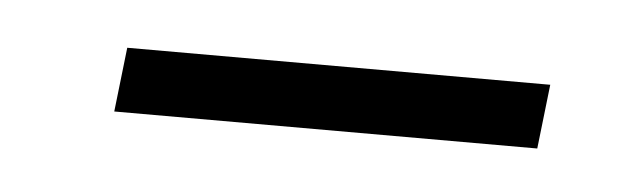

<svg xmlns="http://www.w3.org/2000/svg" viewBox="-23 -70 344 104"><g transform="rotate(5 149.5 -17.5)"><path d="M40 0 44 -35H274L270 0Z"/></g></svg>

Font: Noto Sans Arabic UI XLt
Style: Regular
Weight: 200
Designer: Monotype Design Team, Nadine Chahine and Nizar Qandah
Foundry: Monotype Imaging Inc.
Version: Version 2.010; ttfautohint (v1.8.4.7-5d5b)